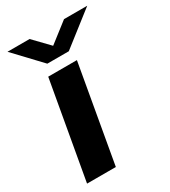

<svg xmlns="http://www.w3.org/2000/svg" viewBox="-179 -813 799 903"><g transform="rotate(-30 221.0 -362.0)"><path d="M441.9 -724.1 259.8 -582H143.1L8.8 -724.1H128.9L209 -641.1L315.9 -724.1ZM22.9 0 116.2 -526.9H272L179.2 0Z"/></g></svg>

Font: Archivo Expanded
Style: Bold Italic
Weight: 700
Width: 7
Italic angle: -10°
Designer: Hector Gatti
Foundry: Omnibus-Type
Version: Version 2.001